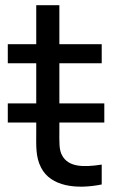

<svg xmlns="http://www.w3.org/2000/svg" viewBox="-20 -710 472 739"><path d="M10 -238.5H119.5V-204C119.5 -148 116.5 -107 138 -65C175.5 8.5 275 19.5 371.5 0V-76.5C297.5 -65 243.5 -68 219.5 -111C206.5 -133.5 208.5 -163.5 208.5 -208V-238.5H381.5V-312H208.5V-466.5H371.5V-540H208.5V-690H119.5V-540H10V-466.5H119.5V-312H10Z"/></svg>

Font: Eudonet Medium
Style: Regular
Weight: 500
Designer: Mikhail Sharanda
Foundry: Mikhail Sharanda
Version: Version 4.503;Glyphs 3.1.2 (3151)